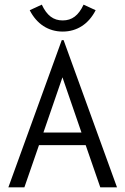

<svg xmlns="http://www.w3.org/2000/svg" viewBox="-20 -807 540 827"><path d="M340 -787C318 -740 290 -719 250 -719C210 -719 182 -740 160 -787L108 -763C138 -704 188 -671 250 -671C312 -671 362 -704 392 -763ZM412 0H484L254 -634H246L16 0H85L148 -182H349ZM249 -474 331 -236H167Z"/></svg>

Font: Inconsolata
Style: Regular
Weight: 400
Monospace: yes
Designer: Raph Levien, Cyreal, Brenton Simpson
Foundry: Raph Levien, Cyreal, Google
Version: Version 3.100